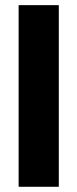

<svg xmlns="http://www.w3.org/2000/svg" viewBox="-20 -715 296 735"><path d="M205.1 0V-695.3H51.3V0Z"/></svg>

Font: Estedad-VF-FD Black
Style: Regular
Weight: 900
Designer: Amin Abedi
Version: Version 4.000